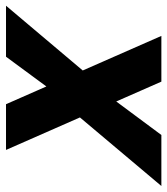

<svg xmlns="http://www.w3.org/2000/svg" viewBox="-46 -592 570 655"><g transform="rotate(-90 239.5 -265.0)"><path d="M-68 0 182 -297 233 -340 373 -530H547L309 -248L259 -206L106 0ZM288 0 55 -530H211L444 0Z"/></g></svg>

Font: Radio Canada Big
Style: Bold Italic
Weight: 700
Italic angle: -12°
Designer: Étienne Aubert Bonn
Foundry: Coppers and Brasses
Version: Version 1.001